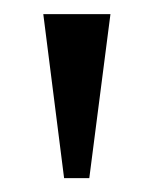

<svg xmlns="http://www.w3.org/2000/svg" viewBox="-20 -675 220 275"><path d="M42 -654.8H138.2L107.9 -419.9H71.8Z"/></svg>

Font: Tinos
Style: Regular
Weight: 400
Designer: Steve Matteson
Foundry: Monotype Imaging Inc.
Version: Version 1.23